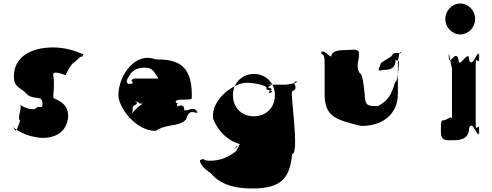

<svg xmlns="http://www.w3.org/2000/svg" viewBox="-20 -798 2802 1093"><path d="M283 -528C148 -528 59 -468 59 -363C59 -296 98 -304 137 -258C181 -226 222 -260 222 -206C222 -171 200 -204 181 -178C138 -168 89 -206 94 -200C108 -184 75 -122 94 -114C94 -103 82 -78 78 -67C78 -59 72 -56 66 -56C64 -62 51 -80 52 -77C52 -77 98 -32 180 -18C250 -3 353 -19 367 -125C375 -199 322 -223 286 -239C279 -249 287 -262 287 -320C287 -364 277 -379 289 -384C319 -388 355 -365 355 -372C355 -378 388 -439 398 -439C410 -448 431 -470 440 -476C449 -473 447 -474 454 -488C457 -495 464 -484 443 -493C433 -497 368 -528 283 -528Z M1071 -238C1072 -242 1072 -252 1072 -256C1072 -436 983 -460 866 -460C750 -505 654 -368 654 -256C654 -189 750 -53 866 -53C936 -98 996 -72 1040 -119C1056 -182 1087 -153 1104 -156V-158C1086 -200 1050 -161 1029 -171C1029 -216 990 -191 990 -191C982 -240 971 -207 970 -213C970 -258 967 -213 967 -213C968 -251 930 -260 885 -254C822 -232 769 -198 736 -158C706 -123 701 -104 728 -142C736 -158 736 -181 736 -193C770 -209 762 -216 746 -224C742 -225 772 -217 774 -209C769 -207 1004 -206 1004 -206C1000 -206 993 -206 988 -209C970 -223 982 -231 1027 -231C1071 -232 1071 -234 1071 -238ZM714 -363C727 -392 757 -413 802 -413C841 -413 852 -398 870 -370C881 -359 877 -345 892 -340C898 -340 886 -351 894 -351H746C742 -351 730 -346 728 -338C741 -327 738 -320 714 -320C696 -324 699 -342 714 -363Z M1180 188C1239 260 1332 275 1416 275C1591 275 1630 208 1643 79C1687 79 1630 -278 1643 -278C1687 -296 1640 -324 1662 -334C1706 -334 1648 -336 1661 -336C1695 -327 1610 -316 1605 -316H1500C1548 -312 1497 -307 1509 -299C1553 -289 1497 -276 1513 -269C1557 -269 1503 -271 1516 -271C1557 -278 1490 -286 1496 -292C1510 -314 1416 -327 1384 -327C1315 -327 1180 -235 1193 -123C1237 -11 1347 58 1459 15C1505 15 1546 -58 1574 -80C1580 -148 1589 -159 1570 -164C1548 -164 1545 -166 1545 -160C1542 -149 1542 -143 1522 -142C1515 -145 1507 -131 1499 -131C1461 -63 1381 -8 1341 27C1295 68 1289 76 1309 56C1315 52 1319 41 1327 35C1347 30 1342 25 1342 29C1341 33 1335 46 1331 48C1331 71 1247 109 1235 109C1208 117 1169 120 1149 114C1135 106 1137 105 1119 114C1115 126 1131 156 1180 188ZM1306 -256C1306 -327 1359 -377 1426 -377C1492 -377 1545 -327 1545 -256C1545 -186 1495 -136 1426 -136C1354 -136 1306 -186 1306 -256Z M1946 -513C1924 -513 1866 -512 1866 -477C1848 -477 1820 -523 1810 -497C1810 -497 1808 -530 1808 -495C1817 -485 1828 -493 1828 -440V-262C1828 -133 1892 -116 2036 -81C2180 -81 2245 -168 2245 -262V-440C2245 -458 2255 -520 2264 -495C2264 -495 2263 -532 2263 -497C2253 -488 2226 -512 2208 -477L2150 -441C2132 -398 2126 -391 2164 -400C2212 -400 2232 -416 2232 -459C2241 -449 2251 -458 2251 -440C2251 -475 2250 -330 2229 -330C2207 -254 2187 -224 2131 -194C2075 -194 2056 -193 2056 -269C2056 -244 2048 -380 2030 -380C2012 -398 2014 -435 2023 -470V-502C2013 -523 1985 -513 1946 -513Z M2568 0C2590 0 2650 -2 2650 -66C2668 -130 2706 10 2706 -46C2706 -110 2708 16 2708 -48C2708 -123 2688 -21 2688 -103V-423C2688 -505 2708 -403 2708 -478C2708 -542 2706 -416 2706 -480C2706 -536 2668 -396 2650 -460C2650 -524 2590 -396 2590 -460C2572 -524 2535 -406 2535 -480C2535 -544 2534 -414 2534 -478C2534 -533 2553 -377 2553 -423V-103C2553 -149 2542 -124 2511 -114C2489 -114 2490 -110 2490 -46C2490 10 2528 0 2568 0ZM2515 -690C2515 -642 2554 -602 2600 -602C2646 -602 2685 -642 2685 -690C2685 -738 2646 -778 2600 -778C2554 -778 2515 -738 2515 -690Z"/></svg>

Font: Hussar Przerywany
Style: Regular
Weight: 400
Foundry: Cannot Into Space Fonts
Version: Version 0.982